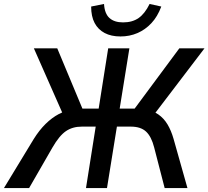

<svg xmlns="http://www.w3.org/2000/svg" viewBox="-44 -949 1052 969"><path d="M-24 0 126 -247Q154 -292 186 -323.5Q218 -355 253 -373.5Q288 -392 328 -396L277 -365L127 -705H245L379 -384L365 -401H454L502 -705H609L560 -401H653L623 -384L861 -705H988L729 -365L688 -396Q727 -391 755 -371.5Q783 -352 801.5 -321Q820 -290 832 -248L902 0H787L734 -205Q720 -260 693 -285Q666 -310 616 -310H546L496 0H390L439 -310H369Q322 -310 288.5 -287Q255 -264 221 -205L103 0ZM564 -765Q517 -765 484 -782.5Q451 -800 433.5 -833Q416 -866 416 -916L481 -929Q484 -880 508.5 -858Q533 -836 577 -836Q624 -836 655.5 -858Q687 -880 711 -929L770 -916Q751 -865 720 -832Q689 -799 649.5 -782Q610 -765 564 -765Z"/></svg>

Font: Nunito Sans 7pt SemiCondensed SemiBold
Style: Italic
Weight: 600
Width: 4
Italic angle: -9°
Designer: Vernon Adams
Foundry: Vernon Adams
Version: Version 3.101;gftools[0.9.27]